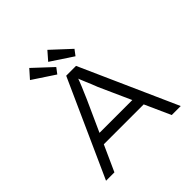

<svg xmlns="http://www.w3.org/2000/svg" viewBox="-226 -1114 1312 1312"><g transform="rotate(-45 430.0 -458.0)"><path d="M69 0 384 -700H479L791 0H704L483 -492Q473 -518 464.5 -539Q456 -560 448 -578Q440 -596 432.5 -615.5Q425 -635 417 -659L440 -660Q430 -632 422 -611.5Q414 -591 406.5 -572.5Q399 -554 390 -534Q381 -514 370 -487L150 0ZM200 -187 231 -263H624L645 -187ZM523 -749 364 -854 418 -916 554 -790ZM347 -749 188 -854 243 -916 378 -790Z"/></g></svg>

Font: Lexend Mega Light
Style: Regular
Weight: 300
Version: Version 1.007